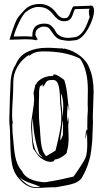

<svg xmlns="http://www.w3.org/2000/svg" viewBox="-20 -938 524 968"><path d="M158 -761Q162 -756 162 -754L171 -737L163 -739L164 -735L152 -737Q143 -740 106 -740L39 -738H28L31 -748Q57 -833 71.5 -851Q86 -869 102 -886Q131 -918 180.5 -918Q230 -918 263 -874Q281 -847 303 -846L310 -847H311Q325 -847 334.5 -874Q344 -901 350 -906L433 -909Q435 -909 438 -910Q454 -910 454 -884Q454 -858 438 -821Q406 -749 366 -736L349 -734L328 -732Q315 -732 289.5 -737Q264 -742 245.5 -771Q227 -800 219 -801Q210 -804 198.5 -804Q187 -804 173 -794.5Q159 -785 159 -768ZM49 -754 102 -755Q120 -755 144 -753Q143 -754 143 -759Q143 -819 204 -819Q216 -819 226 -815.5Q236 -812 246 -800.5Q256 -789 261.5 -777.5Q267 -766 283.5 -756.5Q300 -747 327 -747L361 -751Q397 -761 420 -820L432 -852Q428 -868 428 -878Q428 -888 431 -892V-894L358 -892Q354 -886 348 -867.5Q342 -849 332.5 -840Q323 -831 303.5 -831Q284 -831 270 -842.5Q256 -854 246.5 -867Q237 -880 219.5 -891.5Q202 -903 172.5 -903Q143 -903 111 -878Q96 -866 76.5 -826Q57 -786 49 -754ZM299 -692 306 -693 309 -692Q350 -683 385 -655.5Q420 -628 432 -591Q452 -545 452 -473L448 -354V-340Q448 -328 449 -326Q448 -315 447 -277.5Q446 -240 445 -226Q444 -212 440 -180.5Q436 -149 430 -130Q415 -78 390 -38Q376 -22 356 -14.5Q336 -7 303.5 -1.5Q271 4 262 6H243L164 10Q123 10 88 -24Q53 -58 43 -100Q33 -142 32 -216Q31 -290 27 -321V-334L30 -448Q31 -461 32 -489.5Q33 -518 34 -535Q39 -583 60 -614Q77 -657 119 -677Q161 -697 214 -697H234L288 -694Q293 -694 294 -695Q296 -692 299 -692ZM423 -384 422 -414 423 -485Q423 -585 384 -642Q313 -679 198 -679Q151 -679 128 -656L127 -659Q128 -660 128 -662Q92 -641 69.5 -604Q47 -567 47 -523Q47 -479 44 -432Q41 -385 41 -358Q41 -331 45 -316H44Q43 -317 42 -317L43 -273Q45 -258 49 -208.5Q53 -159 62 -128.5Q71 -98 91 -75Q114 -25 206 -19Q212 -20 246 -25.5Q280 -31 351 -48Q401 -119 410.5 -141Q420 -163 420 -213L419 -254V-271L410 -234Q411 -238 411.5 -257.5Q412 -277 419 -286L420 -284L422 -292L420 -289Q420 -360 423 -384ZM324 -303 326 -242Q326 -201 317 -174V-170Q317 -163 294 -148.5Q271 -134 256 -134Q253 -122 235.5 -122Q218 -122 199 -133Q180 -144 172 -154.5Q164 -165 147 -189Q141 -219 137 -293V-303Q137 -327 144.5 -371.5Q152 -416 152 -434.5Q152 -453 149 -469L158 -510Q162 -512 164 -517Q166 -522 168 -524Q199 -555 243 -555Q247 -555 248 -556.5Q249 -558 248.5 -559Q248 -560 249 -561.5Q250 -563 254 -563Q267 -563 304 -535Q317 -492 320 -451Q323 -410 329 -390L328 -378Q328 -392 322 -408Q320 -400 320 -398V-390L318 -362Q318 -339 322 -324Q324 -328 324.5 -336Q325 -344 326 -348Q327 -347 327 -337ZM260 -179Q289 -295 289 -333Q289 -371 286 -392Q283 -413 282 -451.5Q281 -490 273.5 -512.5Q266 -535 247 -535Q228 -535 220.5 -531Q213 -527 208 -517Q203 -507 198 -502L194 -503L197 -513L181 -502Q177 -488 177 -472V-454Q176 -443 176 -422V-392Q176 -334 178.5 -316.5Q181 -299 183 -260.5Q185 -222 190.5 -196.5Q196 -171 211 -152H215Q250 -172 260 -179ZM146 -343Q141 -311 141.5 -297Q142 -283 143.5 -257.5Q145 -232 147 -222Q149 -212 154 -194Q163 -161 194 -144Q192 -148 178 -162Q147 -254 146 -343ZM167 6Q169 6 183 4Q174 -1 133 -15Q92 -29 77 -47Q91 -27 114 -10.5Q137 6 167 6ZM296 -345 299 -402Q299 -441 287 -469Q287 -435 296 -345ZM297 -257 298 -304Q298 -323 295 -330Q295 -312 289.5 -278.5Q284 -245 284 -238Q284 -231 286 -231ZM262 -559 265 -558Z"/></svg>

Font: Londrina Sketch
Style: Regular
Weight: 400
Designer: Marcelo Magalhaes
Foundry: Marcelo Magalhaes
Version: Version 1.001 2011